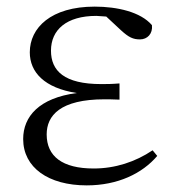

<svg xmlns="http://www.w3.org/2000/svg" viewBox="-20 -546 531 580"><path d="M242 14C336 14 410 -22 455 -75L441 -92C389 -57 328 -37 263 -37C168 -37 121 -74 121 -140C121 -197 162 -246 296 -246C307 -246 316 -246 341 -245V-294C317 -292 302 -292 286 -292C174 -292 134 -332 134 -393C134 -456 181 -498 271 -498L301 -496L345 -455C369 -433 382 -427 403 -427C425 -427 442 -444 439 -470C405 -510 334 -526 266 -526C134 -526 70 -462 70 -388C70 -328 114 -280 212 -265C98 -250 50 -194 50 -126C50 -40 126 14 242 14Z"/></svg>

Font: Noto Serif HK Light
Style: Regular
Weight: 300
Designer: Ryoko NISHIZUKA 西塚涼子 (kana & ideographs); Frank Grießhammer (Latin, Greek & Cyrillic); Wenlong ZHANG 张文龙 (bopomofo); San
Foundry: Adobe
Version: Version 2.001;hotconv 1.1.0;makeotfexe 2.6.0